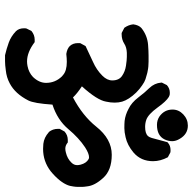

<svg xmlns="http://www.w3.org/2000/svg" viewBox="-22 -785 763 759"><g transform="rotate(90 359.5 -405.5)"><path d="M321.3 -347.7Q349.6 -329.1 365.2 -312.5Q437.5 -350.6 480.5 -404.3Q529.3 -465.8 591.8 -465.8Q653.3 -465.8 683.6 -431.6Q713.9 -398.4 716.8 -368.2Q718.8 -355.5 718.8 -348.1Q718.8 -340.8 718.8 -332.5Q718.8 -324.2 717.3 -314.5Q715.8 -304.7 714.8 -300.8Q713.9 -296.9 712.4 -293Q710.9 -289.1 709 -285.2Q707 -281.2 704.6 -276.9Q702.1 -272.5 699.2 -268.6Q696.3 -264.6 693.4 -260.7Q677.7 -241.2 657.2 -224.6Q618.2 -194.3 568.4 -194.3Q558.6 -194.3 548.8 -195.3Q523.4 -198.2 502.9 -216.8Q502.9 -216.8 502 -216.8Q489.3 -232.4 489.3 -253.9Q489.3 -255.9 489.3 -259.8L500 -279.3Q514.6 -292 533.2 -292Q537.1 -292 543 -292Q554.7 -282.2 567.4 -282.2Q574.2 -282.2 582 -284.2Q607.4 -290 623 -306.6Q632.8 -316.4 632.8 -329.1Q632.8 -335 630.9 -342.8Q625 -365.2 609.4 -374Q606.4 -376 601.6 -376Q586.9 -376 562.5 -360.4Q525.4 -335.9 490.2 -293.9Q454.1 -251 393.6 -231.4Q388.7 -158.2 377 -135.7Q350.6 -84 309.6 -62.5Q286.1 -49.8 257.8 -46.9Q236.3 -43.9 221.7 -43.9Q200.2 -43.9 198.2 -43.9Q172.9 -49.8 148.4 -58.6Q124 -67.4 103.5 -86.9Q91.8 -98.6 91.8 -119.1Q91.8 -127 92.8 -128.9L102.5 -148.4Q118.2 -161.1 136.7 -161.1Q140.6 -161.1 146.5 -161.1Q186.5 -130.9 222.7 -130.9Q231.4 -130.9 241.2 -132.8Q266.6 -137.7 284.2 -154.3Q307.6 -178.7 307.6 -206.1Q307.6 -242.2 282.2 -268.6L276.4 -273.4Q259.8 -288.1 224.6 -288.1Q210.9 -288.1 193.4 -286.1Q172.9 -289.1 162.1 -299.8Q150.4 -312.5 150.4 -332Q150.4 -335 150.4 -340.8L162.1 -362.3L224.6 -391.6Q255.9 -405.3 279.3 -428.7Q297.9 -447.3 297.9 -467.8Q297.9 -494.1 280.3 -506.3Q262.7 -518.6 239.7 -522Q216.8 -525.4 205.1 -525.4Q193.4 -525.4 188.5 -525.4Q167 -524.4 153.3 -515.6Q136.7 -504.9 116.2 -504.9Q114.3 -504.9 110.4 -504.9L89.8 -515.6Q78.1 -532.2 76.2 -550.8Q79.1 -572.3 90.8 -583Q120.1 -606.4 157.2 -609.4Q182.6 -611.3 199.7 -611.3Q216.8 -611.3 223.6 -611.3Q230.5 -611.3 234.9 -610.8Q239.3 -610.4 243.2 -610.4Q247.1 -610.4 251.5 -609.4Q255.9 -608.4 259.8 -607.9Q263.7 -607.4 267.6 -606.4Q271.5 -605.5 274.4 -604.5Q282.2 -602.5 293 -599.1Q303.7 -595.7 317.4 -585.9Q332 -576.2 345.7 -562.5Q374 -533.2 381.8 -506.8Q385.7 -493.2 385.7 -477.1Q385.7 -460.9 381.8 -443.4Q376 -408.2 321.3 -347.7ZM346.7 -695.3Q353.5 -695.3 356.4 -694.3Q359.4 -693.4 363.3 -691.4Q380.9 -680.7 405.3 -646.5Q431.6 -610.4 453.1 -602.5Q466.8 -597.7 481.4 -597.7Q506.8 -597.7 517.6 -608.4Q522.5 -614.3 525.4 -624Q531.2 -646.5 542 -685.5L543.9 -687.5Q555.7 -698.2 573.2 -698.2Q581.1 -698.2 583 -697.3L601.6 -687.5Q617.2 -658.2 617.2 -628.9Q617.2 -581.1 583 -551.8Q553.7 -527.3 522.5 -520.5Q502 -515.6 486.3 -515.6Q468.8 -515.6 458 -516.6Q433.6 -519.5 410.2 -532.2Q385.7 -543.9 365.2 -570.8Q344.7 -597.7 328.1 -614.3Q308.6 -634.8 306.6 -661.1V-664.1L316.4 -683.6Q329.1 -695.3 346.7 -695.3ZM440.4 -654.3Q413.1 -673.8 413.1 -706.1Q413.1 -730.5 432.1 -748.5Q451.2 -766.6 476.6 -766.6Q509.8 -766.6 528.3 -735.4Q538.1 -719.7 538.1 -704.6Q538.1 -689.5 531.2 -674.8Q516.6 -644.5 473.6 -644.5Q455.1 -644.5 440.4 -654.3Z"/></g></svg>

Font: JasonHandwriting2
Style: SemiBold
Weight: 600
Version: Version 1.04.7